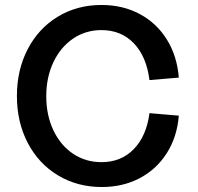

<svg xmlns="http://www.w3.org/2000/svg" viewBox="-20 -736 797 772"><path d="M48 -350Q48 -455 91.5 -538.5Q135 -622 212.5 -669Q290 -716 388 -716Q474 -716 542 -679.5Q610 -643 651 -577Q692 -511 699 -424L581 -414Q569 -509 518 -562Q467 -615 388 -615Q324 -615 273.5 -580.5Q223 -546 194.5 -485.5Q166 -425 166 -349Q166 -273 194.5 -212.5Q223 -152 273.5 -118Q324 -84 388 -84Q467 -84 518 -136.5Q569 -189 581 -281L699 -271Q692 -185 650.5 -120Q609 -55 541.5 -19.5Q474 16 389 16Q291 16 213 -31Q135 -78 91.5 -161.5Q48 -245 48 -350Z"/></svg>

Font: MedMera Sans Semibold
Style: Regular
Weight: 600
Designer: Kasper Nordkvist
Foundry: UNCUT.wtf
Version: Version 1.300